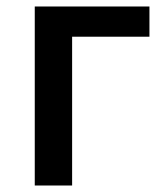

<svg xmlns="http://www.w3.org/2000/svg" viewBox="-20 -571 509 591"><path d="M87 0H202V-458H440V-551H87Z"/></svg>

Font: Noto Sans CJK SC Medium
Style: Regular
Weight: 500
Designer: Ryoko NISHIZUKA 西塚涼子 (kana, bopomofo & ideographs); Paul D. Hunt (Latin, Greek & Cyrillic); Sandoll Communications 산돌커뮤니
Foundry: Adobe
Version: Version 2.004;hotconv 1.0.118;makeotfexe 2.5.65603